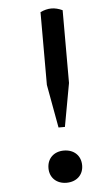

<svg xmlns="http://www.w3.org/2000/svg" viewBox="-52 -736 431 778"><g transform="rotate(-5 163.5 -346.5)"><path d="M200 -218 232 -394V-690C217 -697 202 -701 187 -701C172 -701 157 -697 142 -690V-394L174 -218ZM119 -57C119 -18 147 8 187 8C228 8 256 -18 256 -57C256 -97 228 -123 187 -123C147 -123 119 -97 119 -57Z"/></g></svg>

Font: PT Serif
Style: Regular
Weight: 400
Designer: A.Korolkova, O.Umpeleva, V.Yefimov
Foundry: ParaType Ltd
Version: Version 1.000;PS 001.000;hotconv 1.0.88;makeotf.lib2.5.64775